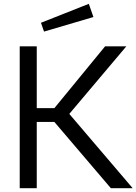

<svg xmlns="http://www.w3.org/2000/svg" viewBox="-20 -983 713 1003"><path d="M559 0H673L342 -388L640 -741H529L264 -418H172V-741H83V0H172V-346H264ZM194 -864 210 -818 468 -894 444 -963Z"/></svg>

Font: Cheyenne Sans
Style: Regular
Weight: 400
Designer: The Public Sans project authors (U.S. Web Design System), Libre Franklin designed by Pablo Impallari and Rodrigo Fuenzal
Foundry: The Cheyenne Sans Project Authors
Version: Version 2.007